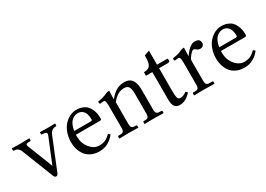

<svg xmlns="http://www.w3.org/2000/svg" viewBox="-8 -1200 2531 1828"><g transform="rotate(-30 1257.5 -286.0)"><path d="M329.6 -401.9H325.2Q317.4 -402.8 317.4 -409.2V-428.7L321.3 -430.7Q378.4 -428.7 415 -428.7Q415 -428.7 482.9 -430.7L485.4 -428.7V-411.1Q485.4 -407.2 482.2 -404.5Q479 -401.9 474.1 -401.9Q427.2 -401.9 405.8 -349.6L268.1 -10.7Q258.8 12.2 243.7 12.2Q227.1 12.2 218.8 -9.3L83 -354.5Q64.5 -401.9 19 -401.9Q8.8 -401.9 8.8 -408.7V-428.7L11.7 -430.7Q64.9 -428.7 98.6 -428.7L198.7 -430.7L202.6 -428.7V-409.7Q202.6 -401.9 194.3 -401.9H177.2Q148.4 -401.4 148.4 -385.3Q148.4 -377.4 157.7 -356.4L244.1 -138.2L260.7 -92.3L278.3 -135.3L367.2 -353.5Q375.5 -372.6 375.5 -381.3Q375.5 -392.1 365.2 -397Q355 -401.9 329.6 -401.9Z M606.9 -276.9H790.5Q805.2 -276.9 805.2 -290.5Q805.2 -323.7 797.4 -347.9Q789.6 -372.1 776.6 -384.5Q763.7 -397 750 -402.3Q736.3 -407.7 721.2 -407.7Q711.9 -407.7 701.9 -406Q691.9 -404.3 676 -396.5Q660.2 -388.7 647.5 -375.7Q634.8 -362.8 623.3 -337.2Q611.8 -311.5 606.9 -276.9ZM870.6 -93.3 890.6 -76.7Q861.3 -36.1 817.6 -12Q773.9 12.2 722.2 12.2Q672.4 12.2 633.8 -5.4Q595.2 -22.9 572.5 -53Q549.8 -83 538.3 -120.1Q526.9 -157.2 526.9 -199.2Q526.9 -253.9 543.9 -300.8Q561 -347.7 588.9 -377.9Q616.7 -408.2 651.4 -425Q686 -441.9 722.2 -441.9Q760.3 -441.9 789.6 -430.4Q818.8 -418.9 836.4 -400.6Q854 -382.3 865.2 -356.9Q876.5 -331.5 880.6 -306.9Q884.8 -282.2 884.8 -254.9Q884.8 -237.8 866.7 -237.8H603.5Q602.5 -227.1 602.5 -217.8Q602.5 -143.1 646.2 -90.1Q689.9 -37.1 746.1 -37.1Q786.1 -37.1 814.9 -50.5Q843.8 -64 870.6 -93.3Z M1284.7 -71.8V-290.5Q1284.7 -346.2 1271.2 -369.9Q1257.8 -393.6 1220.2 -393.6Q1185.5 -393.6 1154.5 -377Q1123.5 -360.4 1086.9 -317.4V-71.8Q1086.9 -49.3 1096.7 -38.6Q1106.4 -27.8 1129.9 -27.8H1144Q1152.3 -27.8 1152.3 -19.5V-1L1150.4 1Q1086.9 -1 1047.9 -1L944.3 1L942.4 -1V-19.5Q942.4 -27.8 950.2 -27.8H969.2Q993.2 -27.8 1002.7 -38.6Q1012.2 -49.3 1012.2 -71.8V-320.8Q1012.2 -358.4 1006.8 -370.4Q1001.5 -382.3 989.7 -382.3Q972.2 -382.3 948.2 -377.4L942.9 -404.8Q1014.6 -417 1045.9 -433.6Q1062.5 -441.9 1071.8 -441.9H1086.9L1084 -353H1086.9Q1131.3 -405.3 1169.2 -423.6Q1207 -441.9 1250 -441.9Q1276.4 -441.9 1295.9 -433.8Q1315.4 -425.8 1327.4 -412.1Q1339.4 -398.4 1346.7 -377.7Q1354 -356.9 1356.7 -334.7Q1359.4 -312.5 1359.4 -283.7V-71.8Q1359.4 -49.3 1369.1 -38.6Q1378.9 -27.8 1402.3 -27.8H1421.4Q1429.7 -27.8 1429.7 -19.5V-1L1427.7 1Q1359.4 -1 1320.3 -1L1221.7 1L1219.7 -1V-19.5Q1219.7 -27.8 1227.5 -27.8H1241.7Q1265.6 -27.8 1275.1 -38.6Q1284.7 -49.3 1284.7 -71.8Z M1605.5 -390.6V-134.8Q1605.5 -85.9 1612.5 -64.7Q1619.6 -43.5 1639.2 -43.5Q1675.3 -43.5 1710.4 -70.8L1728.5 -53.7Q1669.9 12.2 1604 12.2Q1567.9 12.2 1549.6 -11.5Q1531.2 -35.2 1531.2 -87.4V-390.6H1466.3Q1461.4 -390.6 1461.4 -394.5V-425.8Q1461.4 -429.7 1465.3 -429.7Q1513.2 -429.7 1530.8 -457Q1548.3 -484.4 1548.3 -544.9V-564L1605.5 -584V-429.7H1715.8Q1723.6 -429.7 1723.6 -423.8V-403.8Q1723.6 -397.5 1716.3 -394Q1709 -390.6 1700.2 -390.6Z M1834 -71.8V-320.8Q1834 -356.9 1828.9 -369.6Q1823.7 -382.3 1811.5 -382.3Q1793.9 -382.3 1770 -377.4L1764.6 -404.8Q1810.5 -412.6 1827.9 -417.5Q1845.2 -422.4 1868.2 -433.6Q1884.8 -441.9 1893.6 -441.9H1908.7L1905.8 -352.1H1908.7Q1970.2 -441.9 2025.4 -441.9Q2082 -441.9 2082 -396Q2082 -376.5 2070.1 -365.5Q2058.1 -354.5 2038.6 -354.5Q2015.1 -354.5 1997.6 -372.1Q1988.3 -381.3 1977.5 -381.3Q1958.5 -381.3 1920.4 -328.6Q1908.7 -312.5 1908.7 -293.9V-71.8Q1908.7 -49.3 1918.5 -38.6Q1928.2 -27.8 1951.7 -27.8H1981Q1989.3 -27.8 1989.3 -19.5V-1L1987.3 1Q1908.7 -1 1869.6 -1L1766.1 1L1764.2 -1V-19.5Q1764.2 -27.8 1772 -27.8H1791Q1814.9 -27.8 1824.5 -38.6Q1834 -49.3 1834 -71.8Z M2201.2 -276.9H2384.8Q2399.4 -276.9 2399.4 -290.5Q2399.4 -323.7 2391.6 -347.9Q2383.8 -372.1 2370.8 -384.5Q2357.9 -397 2344.2 -402.3Q2330.6 -407.7 2315.4 -407.7Q2306.2 -407.7 2296.1 -406Q2286.1 -404.3 2270.3 -396.5Q2254.4 -388.7 2241.7 -375.7Q2229 -362.8 2217.5 -337.2Q2206.1 -311.5 2201.2 -276.9ZM2464.8 -93.3 2484.9 -76.7Q2455.6 -36.1 2411.9 -12Q2368.2 12.2 2316.4 12.2Q2266.6 12.2 2228 -5.4Q2189.5 -22.9 2166.7 -53Q2144 -83 2132.6 -120.1Q2121.1 -157.2 2121.1 -199.2Q2121.1 -253.9 2138.2 -300.8Q2155.3 -347.7 2183.1 -377.9Q2210.9 -408.2 2245.6 -425Q2280.3 -441.9 2316.4 -441.9Q2354.5 -441.9 2383.8 -430.4Q2413.1 -418.9 2430.7 -400.6Q2448.2 -382.3 2459.5 -356.9Q2470.7 -331.5 2474.9 -306.9Q2479 -282.2 2479 -254.9Q2479 -237.8 2460.9 -237.8H2197.8Q2196.8 -227.1 2196.8 -217.8Q2196.8 -143.1 2240.5 -90.1Q2284.2 -37.1 2340.3 -37.1Q2380.4 -37.1 2409.2 -50.5Q2438 -64 2464.8 -93.3Z"/></g></svg>

Font: Libertinage
Style: b
Weight: 400
Designer: OSP
Foundry: OSP
Version: Version 1.0; 2008; OFL relea